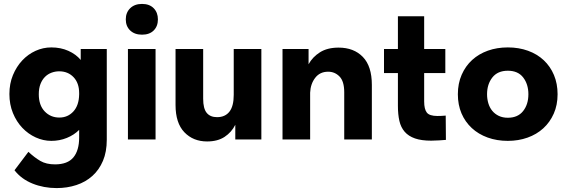

<svg xmlns="http://www.w3.org/2000/svg" viewBox="-20 -712 2894 980"><path d="M242 7Q201 7 162.5 -10.5Q124 -28 94 -59.5Q64 -91 46 -135Q28 -179 28 -232Q28 -285 46 -328.5Q64 -372 93.5 -403.5Q123 -435 161.5 -452.5Q200 -470 242 -470Q290 -470 329 -452.5Q368 -435 392 -406V-462H525V1Q525 63 505.5 109Q486 155 451.5 186Q417 217 370 232.5Q323 248 269 248Q203 248 146 225Q89 202 54 157L125 63Q156 92 186 109.5Q216 127 261 127Q325 127 354.5 91.5Q384 56 384 -10V-49Q358 -23 321 -8Q284 7 242 7ZM283 -112Q326 -112 354.5 -143Q383 -174 384 -230V-237Q384 -288 355.5 -318Q327 -348 282 -348Q262 -348 243 -341Q224 -334 209.5 -319.5Q195 -305 186.5 -283Q178 -261 178 -231Q178 -175 208 -143.5Q238 -112 283 -112Z M633 -462H774V0H633ZM705 -535Q667 -535 644.5 -556.5Q622 -578 622 -613Q622 -648 644.5 -670Q667 -692 705 -692Q743 -692 764.5 -670Q786 -648 786 -613Q786 -578 764.5 -556.5Q743 -535 705 -535Z M1037 10Q966 10 921 -37Q876 -84 876 -176V-462H1017V-208Q1017 -158 1035 -136Q1053 -114 1088 -114Q1129 -114 1151 -142Q1173 -170 1173 -228V-462H1314V0H1181V-75Q1162 -37 1126.5 -13.5Q1091 10 1037 10Z M1737 -241Q1737 -297 1713 -321.5Q1689 -346 1655 -346Q1613 -346 1589 -315Q1565 -284 1563 -239V0H1422V-462H1555V-384Q1575 -421 1613 -445Q1651 -469 1708 -469Q1786 -469 1832 -421.5Q1878 -374 1878 -279V0H1737V-241Z M1940 -462H2011V-629H2145V-462H2253V-339H2145V-194Q2145 -155 2158.5 -137.5Q2172 -120 2213 -120Q2222 -120 2233 -120.5Q2244 -121 2255 -122L2256 2Q2242 3 2221.5 4.5Q2201 6 2181 6Q2131 6 2098 -5.5Q2065 -17 2045.5 -39.5Q2026 -62 2018.5 -95Q2011 -128 2011 -172V-339H1940Z M2572 7Q2516 7 2469 -10Q2422 -27 2388 -58.5Q2354 -90 2335.5 -133.5Q2317 -177 2317 -231Q2317 -286 2336.5 -330.5Q2356 -375 2390 -406Q2424 -437 2470.5 -453.5Q2517 -470 2572 -470Q2628 -470 2675 -453Q2722 -436 2755.5 -404.5Q2789 -373 2807.5 -329Q2826 -285 2826 -231Q2826 -176 2806.5 -132Q2787 -88 2753 -57Q2719 -26 2672.5 -9.5Q2626 7 2572 7ZM2572 -111Q2623 -111 2650 -145Q2677 -179 2677 -231Q2677 -282 2650.5 -316.5Q2624 -351 2572 -351Q2520 -351 2493 -316.5Q2466 -282 2466 -231Q2466 -207 2472.5 -185Q2479 -163 2492.5 -146.5Q2506 -130 2526 -120.5Q2546 -111 2572 -111Z"/></svg>

Font: Tilda Sans Extra Bold
Style: Regular
Weight: 800
Designer: ParaType Ltd
Foundry: ParaType Ltd
Version: Version 1.009